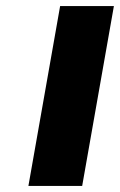

<svg xmlns="http://www.w3.org/2000/svg" viewBox="-20 -612 395 632"><path d="M73.5 0H250.5L354.9 -592H177.9Z"/></svg>

Font: Hussar Wysoki
Style: Obl
Weight: 700
Foundry: Cannot Into Space Fonts
Version: Version 0.92